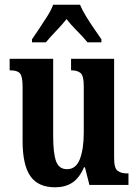

<svg xmlns="http://www.w3.org/2000/svg" viewBox="-20 -786 588 816"><path d="M214 10Q142 10 109 -37.5Q76 -85 76 -187V-417Q76 -461 65 -474Q54 -487 24 -487H21V-536H206V-207Q206 -136 218 -101.5Q230 -67 265 -67Q303 -67 319.5 -110Q336 -153 336 -223V-420Q336 -465 322 -476Q308 -487 285 -487H282V-536H465V-114Q465 -70 480.5 -59.5Q496 -49 519 -49H526V0H360L341 -75H337Q317 -29 287 -9.5Q257 10 214 10ZM116 -619Q129 -638 146.5 -664Q164 -690 181 -717Q198 -744 206 -766H320Q329 -744 345.5 -717Q362 -690 380 -664Q398 -638 411 -619V-606H352Q335 -627 308 -654Q281 -681 263 -705Q244 -681 218 -654Q192 -627 175 -606H116Z"/></svg>

Font: Noto Serif Armenian ExtraCondensed
Style: Bold
Weight: 700
Width: 2
Designer: Monotype Design Team
Foundry: Monotype Imaging Inc.
Version: Version 2.008; ttfautohint (v1.8.4.7-5d5b)